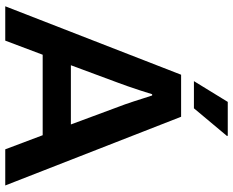

<svg xmlns="http://www.w3.org/2000/svg" viewBox="-100 -808 908 749"><g transform="rotate(90 354.5 -434.0)"><path d="M5 0 272 -686H436L704 0H563L508 -146H194L139 0ZM235 -256H466L397 -442Q393 -452 387.5 -467.5Q382 -483 376 -501.5Q370 -520 364 -539Q358 -558 353 -573H348Q342 -553 333.5 -527Q325 -501 317 -478Q309 -455 304 -442ZM297 -736 378 -868H510L511 -865L403 -736Z"/></g></svg>

Font: Archivo SemiBold
Style: Regular
Weight: 600
Designer: Hector Gatti
Foundry: Omnibus-Type
Version: Version 2.001